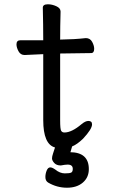

<svg xmlns="http://www.w3.org/2000/svg" viewBox="-20 -671 540 897"><path d="M293 206Q246 206 205 182Q192 174 192 156Q192 141 198 126Q204 111 215 111Q224 111 238 121Q260 139 283 139Q306 139 313 135Q320 131 320 118Q320 98 296 98Q285 98 264 102Q244 102 233.5 90.5Q223 79 223 69Q223 60 228 45.5Q233 31 237 18Q182 3 182 -110V-418L95 -414Q76 -414 66.5 -431.5Q57 -449 57 -464Q57 -483 76 -483H182Q182 -556 180 -635Q180 -651 204 -651Q223 -651 243 -642Q263 -633 263 -617Q261 -548 261 -486Q329 -487 381 -493Q401 -493 410.5 -475.5Q420 -458 420 -443Q420 -423 405.5 -423Q391 -423 261 -421V-108Q261 -69 265.5 -60.5Q270 -52 281 -52Q315 -52 361 -91Q379 -106 393 -106Q410 -106 410 -90Q410 -68 368 -23Q340 4 317 13L309 40H306Q395 40 395 119Q395 158 367 182Q339 206 293 206Z"/></svg>

Font: LXGW WenKai Mono TC
Style: Bold
Weight: 700
Designer: LXGW / Fontworks Inc.
Foundry: LXGW / Fontworks Inc.
Version: Version 1.330